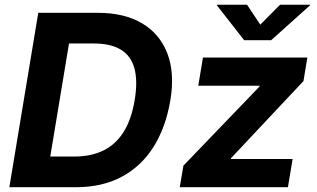

<svg xmlns="http://www.w3.org/2000/svg" viewBox="-20 -781 1323 801"><path d="M295.9 0H86.4L107.4 -127.9H289.1Q359.9 -127.9 411.6 -153.3Q463.4 -178.7 496.1 -231.2Q528.8 -283.7 542 -364.3Q555.2 -444.8 540.5 -496.8Q525.9 -548.8 483.6 -574.2Q441.4 -599.6 371.1 -599.6H182.6L203.6 -727.5H388.7Q498.5 -727.5 572.5 -683.8Q646.5 -640.1 678 -558.6Q709.5 -477.1 690.9 -363.8Q671.9 -250 620.8 -168.7Q569.8 -87.4 488.3 -43.7Q406.7 0 295.9 0ZM289.1 -727.5 168.5 0H19L139.6 -727.5ZM730 0 745.1 -89.8 1062.5 -419.9 1063 -423.3H807.1L826.7 -541H1262.2L1246.1 -442.9L943.8 -121.1L942.9 -117.7H1200.7L1181.2 0ZM1010.7 -761.2 1065.9 -678.2 1148.4 -761.2H1273.9L1272.9 -758.3L1111.3 -613.3H998.5L885.3 -758.3L886.2 -761.2Z"/></svg>

Font: Inter 17pt
Style: Bold Italic
Weight: 700
Italic angle: -9.3988°
Version: Version 4.001;git-66647c0bb